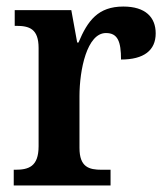

<svg xmlns="http://www.w3.org/2000/svg" viewBox="-20 -567 510 587"><path d="M22 0H318V-48H291C252 -48 223 -56 223 -115V-273C223 -354 246 -466 304 -466C340 -466 350 -440 350 -385C420 -385 456 -413 456 -465C456 -514 425 -547 357 -547C280 -547 248 -504 220 -437H216L198 -536H25V-488H29C70 -488 98 -479 98 -420V-120C98 -57 67 -48 26 -48H22Z"/></svg>

Font: Noto Serif Devanagari SemiCondensed SemiBold
Style: Regular
Weight: 600
Width: 4
Designer: Universal Thirst, Indian Type Foundry and the Monotype Design Team
Foundry: Monotype Imaging Inc.
Version: Version 2.004